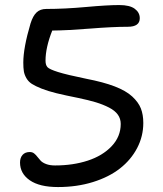

<svg xmlns="http://www.w3.org/2000/svg" viewBox="-20 -736 653 768"><path d="M211.9 12.2Q138.2 12.2 99.1 -14.9Q60.1 -42 60.1 -85.9Q60.1 -105 70.3 -116.5Q80.6 -127.9 99.1 -127.9Q109.4 -127.9 116.5 -122.3Q123.5 -116.7 129.4 -108.9Q135.3 -101.1 142.6 -93.3Q149.9 -85.4 164.6 -79.8Q179.2 -74.2 200.2 -74.2Q272 -74.2 331.1 -93.5Q390.1 -112.8 426.5 -151.1Q462.9 -189.5 462.9 -240.2Q462.9 -261.2 451.4 -277.3Q439.9 -293.5 416.3 -305.7Q392.6 -317.9 363.8 -326.7Q335 -335.4 293 -344.2Q241.2 -354.5 206.3 -363Q171.4 -371.6 146.2 -381.6Q121.1 -391.6 107.2 -400.6Q93.3 -409.7 85.4 -423.6Q77.6 -437.5 75.4 -450.9Q73.2 -464.4 73.2 -485.8Q73.2 -544.4 102.1 -642.1Q111.8 -672.9 126.5 -686.5Q141.1 -700.2 165 -700.2Q238.3 -700.2 324 -708Q409.7 -715.8 457 -715.8Q499 -715.8 519 -700.9Q539.1 -686 539.1 -663.1Q539.1 -628.9 491.2 -628.9Q431.2 -628.9 340.1 -621.6Q249 -614.3 189 -613.8Q162.1 -545.9 162.1 -493.2Q162.1 -476.1 169.7 -467.5Q177.2 -459 211.9 -448Q246.6 -437 325.2 -420.9Q393.6 -407.7 438.7 -390.4Q483.9 -373 508.8 -350.1Q533.7 -327.1 543.5 -302.2Q553.2 -277.3 553.2 -244.1Q553.2 -190.9 528.6 -143.8Q503.9 -96.7 460 -62.3Q416 -27.8 351.8 -7.8Q287.6 12.2 211.9 12.2Z"/></svg>

Font: Shantell Sans Normal
Style: Regular
Weight: 400
Designer: Stephen Nixon, Anya Danilova, Shantell Martin
Foundry: Arrow Type
Version: Version 1.006;[559af2be0]